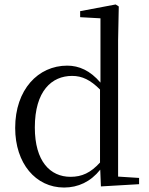

<svg xmlns="http://www.w3.org/2000/svg" viewBox="-20 -825 669 860"><path d="M432 10 603 0V-28L509 -34V-644L512 -796L498 -805L339 -775V-748L430 -743V-455C384 -509 334 -531 281 -531C151 -531 48 -424 48 -252C48 -93 140 15 267 15C330 15 386 -11 429 -65ZM428 -97C386 -51 347 -33 296 -33C205 -33 136 -102 136 -254C136 -418 212 -485 303 -485C348 -485 385 -467 428 -424Z"/></svg>

Font: NameLogos Serif 2
Style: Regular
Weight: 500
Version: Version 0.1